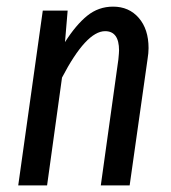

<svg xmlns="http://www.w3.org/2000/svg" viewBox="-20 -559 516 579"><path d="M428 -414Q428 -399 425 -381L371 0H284L337 -380Q339 -400 339 -407Q339 -465 297 -465Q240 -465 167 -325L122 0H35L109 -527H184L176 -432Q209 -484 243 -511.5Q277 -539 321 -539Q369 -539 398.5 -505Q428 -471 428 -414Z"/></svg>

Font: Fira Sans Compressed
Style: Italic
Weight: 400
Width: 1
Italic angle: -8°
Designer: bBox Type GmbH & Carrois Corporate GbR & Edenspiekermann AG
Foundry: bBox Type GmbH & Carrois Corporate GbR & Edenspiekermann AG
Version: Version 4.301